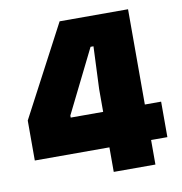

<svg xmlns="http://www.w3.org/2000/svg" viewBox="-74 -708 736 778"><g transform="rotate(-10 294.0 -319.5)"><path d="M332 0V-340.5L339.5 -515.5H327.5L198.5 -255.5V-186L129.5 -247H570.5V-101H25V-265.5L222 -639H503.5V0Z"/></g></svg>

Font: Anek Latin ExtraBold
Style: Regular
Weight: 800
Designer: Yesha Goshar
Foundry: Ek Type
Version: Version 1.003